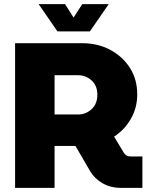

<svg xmlns="http://www.w3.org/2000/svg" viewBox="-20 -909 724 929"><path d="M53 0V-700H378Q452 -700 512 -668.5Q572 -637 608 -581.5Q644 -526 644 -452Q644 -388 613.5 -334.5Q583 -281 532 -248L579 -170Q585 -161 592.5 -156.5Q600 -152 613 -152H669V0H565Q515 0 476 -22.5Q437 -45 416 -81L345 -203H244V0ZM244 -355H358Q395 -355 423 -380.5Q451 -406 451 -451Q451 -495 423 -520Q395 -545 358 -545H244ZM258 -757 167 -889H295L336 -824L378 -889H506L415 -757Z"/></svg>

Font: MuseoModerno ExtraBold
Style: Regular
Weight: 800
Designer: Pablo Cosgaya, Héctor Gatti, Marcela Romero, and the Authors of The MuseoModerno Project.
Foundry: Omnibus-Type Team
Version: Version 1.001